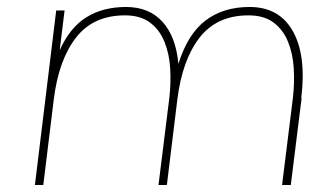

<svg xmlns="http://www.w3.org/2000/svg" viewBox="-20 -530 963 550"><path d="M80 0 141 -500H165L151 -386Q180 -451 227.5 -480.5Q275 -510 341 -510Q407 -510 445.5 -467.5Q484 -425 491 -347Q518 -433 569 -471.5Q620 -510 695 -510Q780 -510 819 -440.5Q858 -371 843 -249H844L813 0H788L819 -249Q824 -292 821.5 -334Q819 -376 805 -410.5Q791 -445 763.5 -465.5Q736 -486 692 -486Q601 -486 551.5 -422Q502 -358 488 -245L458 0H434L465 -249Q470 -292 467.5 -334Q465 -376 451 -410.5Q437 -445 409.5 -465.5Q382 -486 338 -486Q247 -486 197.5 -422Q148 -358 134 -245L104 0Z"/></svg>

Font: Haskoy Thin
Style: Italic
Weight: 100
Designer: Ertekin Erdin
Foundry: Ertekin Erdin
Version: Version 2.000; ttfautohint (v1.8.4.7-5d5b)